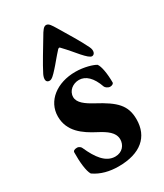

<svg xmlns="http://www.w3.org/2000/svg" viewBox="-174 -742 709 828"><g transform="rotate(-30 180.0 -328.5)"><path d="M198 -671C186 -671 177 -658 162 -632C137 -590 102 -534 82 -494C72 -473 73 -455 92 -455C103 -455 115 -467 133 -487C148 -503 168 -529 192 -555C195 -557 197 -558 198 -558C200 -558 201 -557 203 -555C228 -529 249 -503 263 -487C281 -467 294 -455 303 -455C316 -455 324 -472 313 -494C294 -534 258 -592 233 -634C219 -657 211 -671 198 -671ZM165 14C274 14 333 -37 333 -124C333 -194 298 -227 212 -273C173 -294 144 -315 144 -343C144 -374 172 -395 202 -395C235 -395 263 -369 281 -317C283 -311 295 -302 305 -302C315 -302 323 -307 323 -313C323 -357 316 -397 305 -411C291 -420 250 -433 206 -433C115 -433 45 -381 45 -303C45 -229 101 -190 159 -160C197 -140 229 -119 229 -84C229 -56 209 -30 174 -30C126 -30 95 -75 70 -131C68 -138 59 -146 49 -146C37 -146 29 -142 29 -134C28 -87 33 -39 45 -20C79 4 121 14 165 14Z"/></g></svg>

Font: EB Garamond
Style: Bold
Weight: 700
Designer: Georg Duffner and Octavio Pardo
Foundry: Georg Duffner
Version: Version 1.000;PS 001.000;hotconv 1.0.88;makeotf.lib2.5.64775